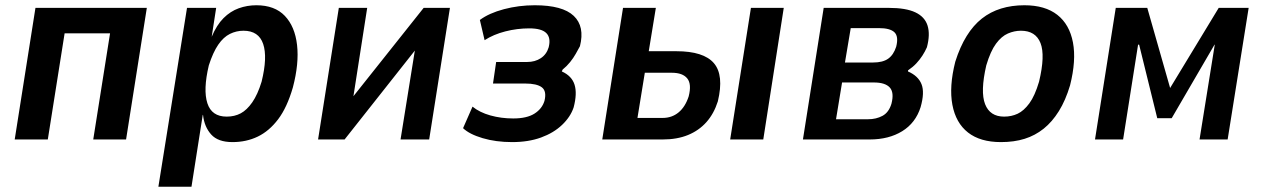

<svg xmlns="http://www.w3.org/2000/svg" viewBox="-20 -531 4809 731"><path d="M36 0 115 -501H539L460 0H335L399 -404H226L162 0Z M583 180 692 -501H803L786 -391Q805 -436 831 -462Q857 -488 889 -499.5Q921 -511 956 -511Q1026 -511 1064.5 -470.5Q1103 -430 1111 -359.5Q1119 -289 1095 -198Q1073 -122 1039 -77Q1005 -32 961.5 -11Q918 10 865 10Q810 10 784 -19Q758 -48 753 -93L752 -94L709 180ZM843 -87Q873 -87 896.5 -99.5Q920 -112 940.5 -141.5Q961 -171 976 -220Q999 -313 982 -363.5Q965 -414 907 -414Q880 -414 855.5 -402Q831 -390 811 -361Q791 -332 775 -282Q753 -189 769.5 -138Q786 -87 843 -87Z M1191 0 1270 -501H1378L1321 -135H1302L1593 -501H1693L1614 0H1505L1564 -367H1582L1292 0Z M1930 10Q1868 10 1817.5 -5Q1767 -20 1743 -43L1779 -125Q1806 -103 1847 -91.5Q1888 -80 1934 -80Q1986 -80 2015 -98.5Q2044 -117 2053 -147Q2062 -184 2043 -198.5Q2024 -213 1979 -213H1857L1869 -295H1987Q2017 -295 2039 -309.5Q2061 -324 2069 -351Q2078 -387 2060 -405Q2042 -423 1995 -423Q1949 -423 1904 -411.5Q1859 -400 1825 -378L1807 -455Q1842 -481 1898.5 -496Q1955 -511 2016 -511Q2122 -511 2164.5 -470.5Q2207 -430 2188 -355Q2181 -342 2172 -326Q2163 -310 2150.5 -294.5Q2138 -279 2122 -266L2119 -259Q2157 -242 2167.5 -208.5Q2178 -175 2164 -122Q2152 -86 2120 -55.5Q2088 -25 2040 -7.5Q1992 10 1930 10Z M2273 0 2352 -501H2477L2450 -336H2555Q2659 -336 2698 -290.5Q2737 -245 2713 -145Q2698 -98 2669.5 -66Q2641 -34 2599.5 -17Q2558 0 2503 0ZM2407 -82H2503Q2538 -82 2563.5 -103Q2589 -124 2602 -164Q2614 -211 2596.5 -232.5Q2579 -254 2538 -254H2435ZM2760 0 2839 -501H2964L2886 0Z M3037 0 3116 -501H3364Q3429 -501 3465 -484Q3501 -467 3511.5 -433.5Q3522 -400 3509 -351Q3502 -335 3492 -319.5Q3482 -304 3469 -290Q3456 -276 3437 -263V-259Q3476 -242 3488.5 -210.5Q3501 -179 3485 -123Q3466 -63 3415 -31.5Q3364 0 3291 0ZM3163 -77H3285Q3316 -77 3340 -90Q3364 -103 3374 -136Q3385 -179 3367.5 -198Q3350 -217 3307 -217H3186ZM3197 -293H3304Q3341 -293 3361.5 -307.5Q3382 -322 3392 -353Q3402 -392 3385.5 -408Q3369 -424 3326 -424H3219Z M3791 10Q3712 10 3665.5 -26.5Q3619 -63 3606 -132Q3593 -201 3617 -296Q3635 -353 3660.5 -394Q3686 -435 3718.5 -460.5Q3751 -486 3791.5 -498.5Q3832 -511 3880 -511Q3959 -511 4005.5 -474.5Q4052 -438 4065 -369.5Q4078 -301 4054 -206Q4037 -149 4011.5 -108Q3986 -67 3953.5 -41Q3921 -15 3881 -2.5Q3841 10 3791 10ZM3803 -87Q3831 -87 3854.5 -98Q3878 -109 3899 -137.5Q3920 -166 3936 -220Q3960 -320 3941.5 -367Q3923 -414 3867 -414Q3842 -414 3817.5 -403.5Q3793 -393 3772 -364.5Q3751 -336 3735 -282Q3712 -182 3730.5 -134.5Q3749 -87 3803 -87Z M4149 0 4228 -501H4348L4435 -196L4620 -501H4734L4654 0H4547L4605 -361H4604L4441 -81H4386L4317 -361H4313L4256 0Z"/></svg>

Font: Nunito Sans 7pt Condensed
Style: Bold Italic
Weight: 700
Width: 3
Italic angle: -9°
Designer: Vernon Adams
Foundry: Vernon Adams
Version: Version 3.101;gftools[0.9.27]